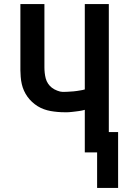

<svg xmlns="http://www.w3.org/2000/svg" viewBox="-20 -755 640 951"><path d="M461 176V0H400V-211Q393 -209 386 -207.5Q379 -206 371.5 -205Q364 -204 356 -203Q348 -202 339.5 -201Q331 -200 324 -199.5Q317 -199 313 -199H300Q283 -199 265.5 -200.5Q248 -202 231 -205Q214 -208 197.5 -214Q181 -220 166.5 -229Q152 -238 139 -250Q126 -262 116 -276Q106 -290 99 -305.5Q92 -321 88 -338Q84 -355 82.5 -375Q81 -395 81 -407V-735H200V-422Q200 -408 201.5 -394Q203 -380 206.5 -366.5Q210 -353 218 -341Q226 -329 237 -320.5Q248 -312 263.5 -306Q279 -300 289 -300H300Q307 -300 314.5 -300.5Q322 -301 329.5 -301.5Q337 -302 344.5 -302.5Q352 -303 361 -304.5Q370 -306 376.5 -307Q383 -308 388 -309L400 -312V-735H519V-101H565V176Z"/></svg>

Font: R Plex Mono
Style: Bold
Weight: 700
Monospace: yes
Designer: Belleve Invis
Foundry: Belleve Invis
Version: Version 31.8.0